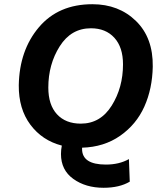

<svg xmlns="http://www.w3.org/2000/svg" viewBox="-20 -690 776 910"><path d="M704 -374Q702 -269 664 -184.5Q626 -100 549.5 -46.5Q473 7 369 10V16Q369 90 482 90Q545 90 591 64L595 171Q546 200 471 200Q386 200 327.5 158Q269 116 269 40Q269 20 273 0Q180 -24 124 -99Q68 -174 69 -286Q72 -452 164.5 -561Q257 -670 418 -670Q543 -670 624.5 -590.5Q706 -511 704 -374ZM209 -275Q209 -193 250 -148.5Q291 -104 363 -104Q456 -104 509.5 -189.5Q563 -275 563 -385Q563 -466 522 -511Q481 -556 411 -556Q317 -556 263 -470.5Q209 -385 209 -275Z"/></svg>

Font: Elaine Sans SemiBold
Style: Italic
Weight: 600
Italic angle: -13°
Designer: Wei Huang
Foundry: Wei Huang
Version: Version 2.001;December 24, 2019;FontCreator 12.0.0.2547 64-b